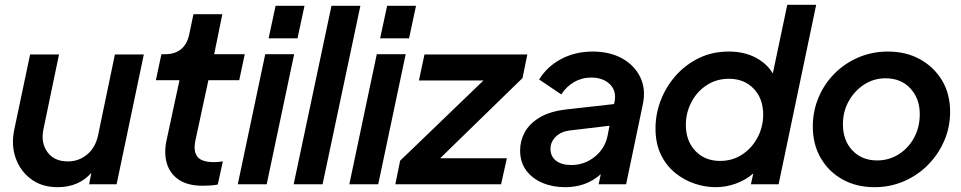

<svg xmlns="http://www.w3.org/2000/svg" viewBox="-20 -765 3991 797"><path d="M219 12Q154 12 109 -21.5Q64 -55 45 -109Q26 -163 39 -226L105 -539H225L160 -227Q149 -172 177 -133.5Q205 -95 262 -95Q307 -95 341.5 -123.5Q376 -152 387 -203L457 -539H577L464 0H350L359 -47Q306 12 219 12Z M821 6Q760 6 723 -18.5Q686 -43 673 -85.5Q660 -128 671 -181L725 -432H627L650 -540H667Q705 -540 730.5 -560Q756 -580 765 -620L783 -706H903L869 -540H996L973 -432H845L791 -181Q782 -137 799.5 -114.5Q817 -92 868 -92Q885 -92 905 -95L884 1Q870 4 852.5 5Q835 6 821 6Z M1095 -606 1124 -741H1244L1215 -606ZM967 0 1081 -540H1201L1087 0Z M1199 0 1356 -741H1476L1319 0Z M1558 -606 1587 -741H1707L1678 -606ZM1430 0 1544 -540H1664L1550 0Z M1621 0 1641 -98 1987 -431H1719L1742 -539H2169L2149 -441L1807 -108H2084L2060 0Z M2326 12Q2274 12 2231.5 -6Q2189 -24 2164 -58Q2139 -92 2139 -141Q2139 -180 2158 -215.5Q2177 -251 2219.5 -277Q2262 -303 2333 -311L2529 -333L2531 -342Q2540 -388 2511.5 -415.5Q2483 -443 2434 -443Q2395 -443 2362.5 -424Q2330 -405 2310 -373L2218 -435Q2251 -489 2309.5 -520Q2368 -551 2440 -551Q2512 -551 2563.5 -522Q2615 -493 2638.5 -443Q2662 -393 2648 -330L2579 0H2465L2474 -42Q2442 -14 2405.5 -1Q2369 12 2326 12ZM2265 -147Q2265 -116 2288 -98Q2311 -80 2351 -80Q2406 -80 2448.5 -114Q2491 -148 2502 -201L2510 -243L2350 -224Q2310 -220 2287.5 -198Q2265 -176 2265 -147Z M2950 12Q2908 12 2864 -2.5Q2820 -17 2783 -47Q2746 -77 2723.5 -123Q2701 -169 2701 -232Q2701 -292 2723 -349Q2745 -406 2785.5 -451.5Q2826 -497 2881.5 -524Q2937 -551 3005 -551Q3069 -551 3116.5 -526Q3164 -501 3188 -460L3248 -745H3368L3212 0H3097L3107 -45Q3076 -18 3035 -3Q2994 12 2950 12ZM2969 -97Q3021 -97 3061.5 -124Q3102 -151 3125 -195Q3148 -239 3148 -289Q3148 -356 3108.5 -397Q3069 -438 3006 -438Q2954 -438 2913.5 -411.5Q2873 -385 2850 -341Q2827 -297 2827 -247Q2827 -180 2866.5 -138.5Q2906 -97 2969 -97Z M3610 12Q3536 12 3478.5 -19.5Q3421 -51 3387.5 -108Q3354 -165 3354 -240Q3354 -303 3377.5 -359.5Q3401 -416 3443.5 -459Q3486 -502 3543 -526.5Q3600 -551 3666 -551Q3741 -551 3799 -519Q3857 -487 3890.5 -431Q3924 -375 3924 -301Q3924 -237 3899.5 -180.5Q3875 -124 3832 -80.5Q3789 -37 3732 -12.5Q3675 12 3610 12ZM3621 -99Q3670 -99 3710.5 -124.5Q3751 -150 3774.5 -193.5Q3798 -237 3798 -291Q3798 -356 3759 -398Q3720 -440 3656 -440Q3607 -440 3567 -414Q3527 -388 3503 -345Q3479 -302 3479 -249Q3479 -182 3518.5 -140.5Q3558 -99 3621 -99Z"/></svg>

Font: Plus Jakarta Display Medium
Style: Italic
Weight: 500
Italic angle: -12°
Designer: Gumpita Rahayu
Foundry: Tokotype Studio
Version: Version 1.000